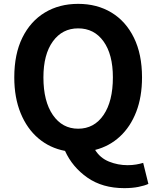

<svg xmlns="http://www.w3.org/2000/svg" viewBox="-20 -774 810 995"><path d="M385 -107Q468 -107 516.5 -178Q565 -249 565 -373Q565 -492 516.5 -559.5Q468 -627 385 -627Q303 -627 254 -559.5Q205 -492 205 -373Q205 -249 254 -178Q303 -107 385 -107ZM624 201Q511 201 433 146.5Q355 92 317 8Q238 -7 179 -57Q120 -107 87 -187.5Q54 -268 54 -373Q54 -494 96 -579Q138 -664 212.5 -709Q287 -754 385 -754Q483 -754 557.5 -709Q632 -664 674 -578.5Q716 -493 716 -373Q716 -272 686 -194.5Q656 -117 601.5 -66.5Q547 -16 473 3Q499 45 545 63.5Q591 82 641 82Q665 82 685.5 78.5Q706 75 722 70L749 179Q730 188 697.5 194.5Q665 201 624 201Z"/></svg>

Font: Chiron Sans HK TT
Style: Bold
Weight: 700
Designer: Ryoko NISHIZUKA 西塚涼子 (kana, bopomofo & ideographs); Paul D. Hunt (Latin, Greek & Cyrillic); Sandoll Communications 산돌커뮤니
Foundry: Adobe
Version: Version 2.022;hotconv 1.0.109;makeotfexe 2.5.65596